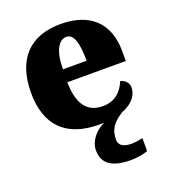

<svg xmlns="http://www.w3.org/2000/svg" viewBox="-143 -655 884 999"><g transform="rotate(-20 299.0 -155.5)"><path d="M414 240C435 240 484 234 505 224V153C481 158 460 161 442 161C402 161 373 147 373 115C373 57 396 26 452 -10C516 -34 542 -76 542 -115C542 -141 523 -159 498 -166C476 -113 438 -74 370 -74C284 -74 240 -129 237 -254H561V-309C561 -468 465 -551 308 -551C138 -551 41 -454 41 -266C41 -91 131 10 320 10C329 10 338 10 346 9C297 31 256 78 256 130C256 206 308 240 414 240ZM370 -325H239C239 -425 270 -478 313 -478C353 -478 370 -424 370 -325Z"/></g></svg>

Font: Noto Serif Malayalam Black
Style: Regular
Weight: 900
Designer: Indian type Foundry, Jelle Bosma, Monotype Design Team
Foundry: Monotype Imaging Inc.
Version: Version 2.104